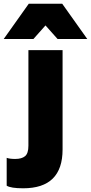

<svg xmlns="http://www.w3.org/2000/svg" viewBox="-105 -800 490 1034"><path d="M20 214Q-47 214 -69 200V50Q-53 56 -23 56Q12 56 30 41Q48 26 48 -15V-530H232V5Q232 214 20 214ZM365 -590H205L140 -663L75 -590H-85L50 -780H230Z"/></svg>

Font: Tanohe Sans ExtraBold
Style: Regular
Weight: 800
Designer: Village Type and Design LLC & Cristiano Sobral
Foundry: Cooper Hewitt Smithsonian Design Museum
Version: Version 1.00;September 29, 2021;FontCreator 13.0.0.2655 64-b